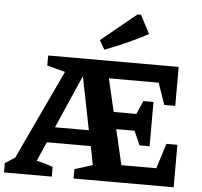

<svg xmlns="http://www.w3.org/2000/svg" viewBox="-74 -983 1101 1045"><g transform="rotate(5 476.5 -460.0)"><path d="M708 -211 674 -288H574L619 -95H810L853 -232H913V0H366V-51L464 -82L444 -184H204L158 -79Q181 -74 203 -67.5Q225 -61 247 -53V0H-14V-51L40 -86L269 -574L170 -600V-655H883V-442H823L782 -560H510L552 -380H676L708 -453H763V-211ZM241 -269H426L368 -559ZM472 -713 443 -763 635 -920H654L707 -819Q649 -788 590.5 -762Q532 -736 472 -713Z"/></g></svg>

Font: Piazzolla SC
Style: Bold
Weight: 700
Designer: Juan Pablo del Peral
Foundry: Huerta Tipografica
Version: Version 1.330